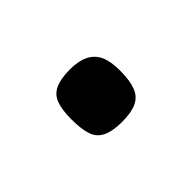

<svg xmlns="http://www.w3.org/2000/svg" viewBox="-36 -475 298 298"><g transform="rotate(-45 113.0 -326.5)"><path d="M113 -269Q93 -269 81 -274.5Q69 -280 64.5 -292.5Q60 -305 60 -328Q60 -348 64.5 -360.5Q69 -373 81 -378.5Q93 -384 113 -384Q132 -384 144 -378Q156 -372 161.5 -360Q167 -348 167 -328Q167 -306 162 -293Q157 -280 145 -274.5Q133 -269 113 -269Z"/></g></svg>

Font: Changa Light
Style: Regular
Weight: 300
Designer: Eduardo Rodriguez Tunni
Foundry: Eduardo Rodriguez Tunni
Version: Version 3.002; ttfautohint (v1.8.2)